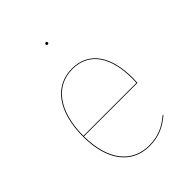

<svg xmlns="http://www.w3.org/2000/svg" viewBox="-204 -818 937 937"><g transform="rotate(-45 264.0 -349.5)"><path d="M275.9 -693.1C280.8 -693.1 283.3 -696.7 283.3 -700.4C283.3 -704.1 280.8 -707.8 275.9 -707.8C271 -707.8 268.4 -704.1 268.4 -700.4C268.4 -696.7 271 -693.1 275.9 -693.1ZM453.8 -287.6C453.8 -424.5 399.1 -527.2 275.6 -527.2C155.6 -527.2 79.3 -426 79.3 -253.2C79.3 -85.2 156.7 9.1 276.4 9.1C343.4 9.1 385.8 -13 430.9 -50.1L428.8 -53.6C383.8 -15.7 341.1 5.2 276.4 5.2C160.8 5.2 84.1 -85.7 83.4 -251.4H452.7C453.7 -265.1 453.8 -273.6 453.8 -287.6ZM448.9 -255.1H83.4C83.9 -425 159.1 -523.4 275.8 -523.4C397 -523.4 449.8 -421.6 449.8 -288.4C449.8 -275.4 449.8 -267.6 448.9 -255.1Z"/></g></svg>

Font: Fira Sans Four
Style: Regular
Weight: 100
Designer: Carrois Corporate & Edenspiekermann AG
Foundry: Carrois Corporate GbR & Edenspiekermann AG
Version: Version 4.203;PS 004.203;hotconv 1.0.88;makeotf.lib2.5.64775